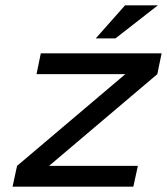

<svg xmlns="http://www.w3.org/2000/svg" viewBox="-20 -700 626 720"><path d="M133 -500 117 -422H450L44 -78L27 0H480L497 -78H164L570 -422L586 -500ZM339 -556H413L572 -680H449Z"/></svg>

Font: LT Wave
Style: Italic
Weight: 400
Designer: Daniel Lyons
Version: Version 2.5 (Glyphs App)